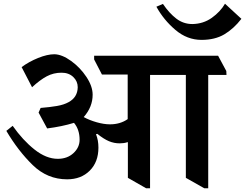

<svg xmlns="http://www.w3.org/2000/svg" viewBox="-20 -962 1315 1030"><path d="M14 0ZM1195 -560H1097V48H1076L977 -8V-560H785V48H764L666 -8V-199H663Q645 -193 622 -193Q592 -193 564.5 -204.5Q537 -216 502 -244L495 -242Q508 -210 508 -170Q508 -93 461.5 -46.5Q415 0 340 0Q234 0 155.5 -76.5Q77 -153 14 -260L48 -287Q102 -210 165 -160Q228 -110 290 -110Q341 -110 374 -140.5Q407 -171 407 -212Q407 -267 377 -303Q312 -283 233 -273L187 -358L198 -383Q248 -387 285.5 -393.5Q323 -400 348 -414Q396 -440 397 -494Q397 -526 373 -549Q349 -572 310 -572Q267 -572 230.5 -552.5Q194 -533 152 -494L96 -602Q135 -631 184.5 -651Q234 -671 272 -671Q313 -670 361.5 -635Q410 -600 443.5 -549.5Q477 -499 477 -454Q477 -388 429 -334Q460 -317 499 -306Q538 -295 570 -295Q625 -295 665 -323V-562H527L485 -643V-663H1150L1194 -581ZM1061 -748Q984 -748 921 -801.5Q858 -855 819 -926L854 -941Q888 -891 926 -862Q964 -833 1012 -833Q1071 -834 1116.5 -866.5Q1162 -899 1187 -942L1275 -861Q1233 -807 1183 -777.5Q1133 -748 1061 -748Z"/></svg>

Font: Martel ExtraBold
Style: Regular
Weight: 800
Designer: Dan Reynolds
Foundry: Dan Reynolds
Version: Version 1.001; ttfautohint (v1.1) -l 5 -r 5 -G 72 -x 0 -D la